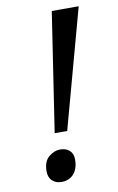

<svg xmlns="http://www.w3.org/2000/svg" viewBox="-83 -761 500 815"><g transform="rotate(-10 166.5 -353.0)"><path d="M122 -201 200 -714H316L176 -201ZM116 8Q91 8 75.5 -6.5Q60 -21 60 -47Q60 -90 83.5 -109.5Q107 -129 132 -129Q157 -129 172.5 -115.5Q188 -102 188 -76Q188 -47 177.5 -28Q167 -9 151 -0.5Q135 8 116 8Z"/></g></svg>

Font: NotoSerifTamilSlanted
Style: Italic
Weight: 400
Italic angle: -12°
Designer: Indian Type Foundry, Tom Grace, and the Monotype Design Team
Foundry: Monotype Imaging Inc.
Version: Version 2.001